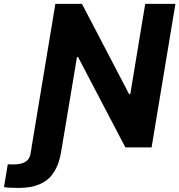

<svg xmlns="http://www.w3.org/2000/svg" viewBox="-124 -747 909 973"><path d="M36.2 0H35.9L156.6 -727.3H291.5L530.2 -269.9H536.2L611.9 -727.3H764.9L644.2 0H511.4L271.7 -457.7H266L189.6 0L183.6 33.4Q176.1 74.9 160.2 106.2Q144.2 137.4 124.3 156.1Q104.4 174.7 77.6 186.1Q50.8 197.4 25.6 201.3Q0.4 205.3 -30.2 205.3Q-81 205.3 -103.7 201L-84.5 85.2Q-77.8 86.3 -58.9 86.3H-54.3Q21.7 86.3 30.5 33Z"/></svg>

Font: Karasuma Gothic
Style: Bold Italic
Weight: 700
Italic angle: 9.39998°
Designer: Rasmus Andersson / Ryoko Nishizuka
Foundry: Genbu
Version: Version 1.00